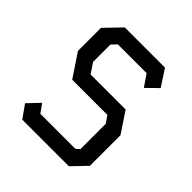

<svg xmlns="http://www.w3.org/2000/svg" viewBox="-188 -838 976 976"><g transform="rotate(45 300.0 -350.0)"><path d="M157 -700H446L504 -611L443 -551L400 -614H193L167 -587V-462L203 -408H455L529 -297V-77L455 0H120L71 -69L131 -132L164 -86H416L435 -103V-285L409 -323H156L73 -447V-613Z"/></g></svg>

Font: Kode Mono Medium
Style: Regular
Weight: 500
Monospace: yes
Designer: Isa Ozler
Foundry: Kadena LLC
Version: Version 1.206;gftools[0.9.28]